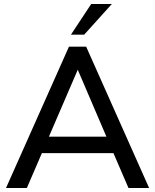

<svg xmlns="http://www.w3.org/2000/svg" viewBox="-20 -938 774 958"><path d="M621 0 546 -174H189L114 0H10L324 -705H410L724 0ZM224 -256H511L368 -590ZM400 -765H334L435 -918H538Z"/></svg>

Font: wassup Sans
Style: Medium
Weight: 600
Version: Version 2.001